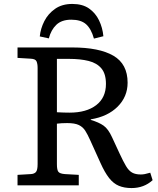

<svg xmlns="http://www.w3.org/2000/svg" viewBox="-20 -941 800 975"><path d="M648 14Q611 14 583.5 2.5Q556 -9 534 -37Q512 -65 490 -114L438 -229Q425 -258 413 -277Q401 -296 380.5 -306Q360 -316 321 -316Q292 -316 269 -313V-107Q269 -78 276.5 -68.5Q284 -59 309 -57L380 -53V0H69V-53L137 -57Q154 -58 162.5 -67.5Q171 -77 171 -108V-596Q171 -617 165.5 -629.5Q160 -642 135 -643L69 -647V-700H347Q484 -700 556 -658Q628 -616 628 -521Q628 -450 577.5 -399.5Q527 -349 441 -335V-332Q482 -320 506 -303Q530 -286 549 -244L587 -162Q606 -121 620 -97.5Q634 -74 651 -64.5Q668 -55 695 -55Q705 -55 715.5 -57Q726 -59 743 -64L755 -26Q711 14 648 14ZM333 -369Q419 -369 468.5 -407Q518 -445 518 -515Q518 -566 495 -593.5Q472 -621 430 -631.5Q388 -642 331 -642H269V-371Q285 -370 303.5 -369.5Q322 -369 333 -369ZM347 -921Q399 -921 432 -898Q465 -875 483 -837.5Q501 -800 505 -757L457 -745Q443 -795 417 -818Q391 -841 342 -841Q293 -841 266 -815Q239 -789 228 -746L182 -756Q186 -796 205 -833.5Q224 -871 259.5 -896Q295 -921 347 -921Z"/></svg>

Font: Literata 7pt
Style: Regular
Weight: 400
Designer: Latin by Veronika Burian and Jose Scaglione. Greek by Irene Vlachou. Cyrillic by Vera Evstafieva.
Foundry: TypeTogether
Version: Version 3.002